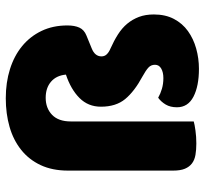

<svg xmlns="http://www.w3.org/2000/svg" viewBox="-42 -649 708 664"><g transform="rotate(-90 312.0 -317.0)"><path d="M54 -436Q54 -490 73 -530.5Q92 -571 126 -598Q160 -625 205.5 -638Q251 -651 304 -651Q359 -651 405 -636.5Q451 -622 484.5 -594.5Q518 -567 537 -527.5Q556 -488 556 -438Q556 -413 548.5 -396.5Q541 -380 521 -372L477 -354Q449 -343 449 -320Q449 -309 456.5 -301.5Q464 -294 476 -289Q503 -277 525 -263Q547 -249 562 -231Q577 -213 585.5 -190.5Q594 -168 594 -139Q594 -99 578.5 -69.5Q563 -40 536.5 -21Q510 -2 476 7.5Q442 17 406 17Q346 17 309.5 -2Q273 -21 273 -59Q273 -82 282.5 -98Q292 -114 306 -124Q320 -116 337 -111Q354 -106 374 -106Q394 -106 407 -113.5Q420 -121 420 -135Q420 -149 410 -158Q400 -167 380 -178Q328 -206 301.5 -238Q275 -270 275 -322Q275 -366 305 -396Q335 -426 386 -443Q383 -476 361.5 -494.5Q340 -513 306 -513Q270 -513 247 -491Q224 -469 224 -426V-1Q214 2 192.5 5Q171 8 148 8Q126 8 108.5 5Q91 2 79 -7Q67 -16 60.5 -31.5Q54 -47 54 -72Z"/></g></svg>

Font: Baloo
Style: Regular
Weight: 400
Designer: Sarang Kulkarni and Ek Type
Foundry: Ek Type
Version: Version 1.443;PS 1.000;hotconv 16.6.51;makeotf.lib2.5.65220;